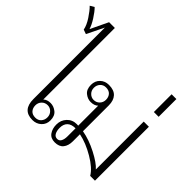

<svg xmlns="http://www.w3.org/2000/svg" viewBox="-269 -1135 1392 1392"><g transform="rotate(45 426.5 -439.5)"><path d="M122 -103V-836L58 -705L24 -717Q17 -755 -13 -800.5Q-43 -846 -68 -870L-36 -889Q-11 -864 15.5 -822Q42 -780 51 -749L116 -885H175V-151Q195 -171 231 -171Q263 -171 291 -149Q319 -127 319 -81Q319 -41 291.5 -15.5Q264 10 224 10Q122 10 122 -103ZM288 -81Q288 -108 270 -126.5Q252 -145 227 -145Q200 -145 182 -126.5Q164 -108 164 -81Q164 -53 180 -35Q196 -17 227 -17Q255 -17 271.5 -35.5Q288 -54 288 -81Z M370 -90Q370 -135 399 -166Q428 -197 474 -197Q484 -197 488 -196V-401Q468 -381 430 -381Q399 -381 371.5 -403Q344 -425 344 -471Q344 -512 370.5 -537.5Q397 -563 437 -563Q490 -563 515.5 -535Q541 -507 541 -457V-192Q615 -179 693.5 -138.5Q772 -98 803 -62V-553H856V0H807Q778 -50 697 -98Q616 -146 541 -161V-89Q541 -44 519.5 -17Q498 10 453 10Q411 10 390.5 -19Q370 -48 370 -90ZM498 -471Q498 -499 482 -517Q466 -535 435 -535Q408 -535 391 -516.5Q374 -498 374 -471Q374 -444 392 -425.5Q410 -407 435 -407Q462 -407 480 -425.5Q498 -444 498 -471ZM488 -87V-169Q446 -169 425 -148.5Q404 -128 404 -90Q404 -59 415 -39.5Q426 -20 448 -20Q468 -20 478 -38Q488 -56 488 -87Z M806 -836H855V-654H806Z"/></g></svg>

Font: Taviraj ExtraLight
Style: Regular
Weight: 200
Designer: Katatrad Team
Foundry: CadsonDemak
Version: Version 1.030